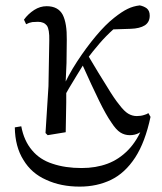

<svg xmlns="http://www.w3.org/2000/svg" viewBox="-20 -491 601 713"><path d="M276 202Q340 202 392 177Q444 152 482 94Q519 37 539 -57L531 -71Q526 -67 515 -64Q503 -60 488 -60Q471 -60 456 -69Q441 -78 423 -102Q404 -125 377 -170Q349 -214 307 -285L283 -257Q322 -170 348 -117Q374 -64 393 -37Q411 -9 427 1Q443 11 462 11Q481 11 496 3Q511 -5 521 -17V-23H511Q490 31 456 66Q422 101 379 117Q336 133 283 133Q222 133 175 117Q128 102 99 67Q69 32 59 -22L35 -18Q36 54 67 103Q97 153 152 177Q206 202 276 202ZM157 11 224 0Q225 -28 225 -56Q225 -83 226 -111Q226 -139 226 -166L223 -168Q225 -212 227 -257Q228 -301 228 -343Q229 -404 213 -436Q196 -468 153 -468Q129 -468 107 -454Q84 -439 69 -418L77 -401Q88 -407 100 -409Q111 -410 121 -410Q143 -410 154 -396Q164 -382 163 -340L160 -171L149 3ZM208 -112Q222 -139 236 -163Q250 -187 265 -211Q279 -234 294 -258L301 -269Q324 -300 349 -329Q373 -357 402 -383Q430 -409 462 -430L373 -381L465 -384Q499 -385 518 -397Q536 -409 536 -433Q536 -451 525 -460Q514 -468 499 -471Q474 -468 454 -458Q433 -448 404 -425Q372 -400 336 -357Q300 -314 266 -262Q232 -210 209 -156L201 -135H190Z"/></svg>

Font: Source Serif 4 48pt
Style: Regular
Weight: 400
Designer: Frank Grie√ühammer
Foundry: Adobe Systems Incorporated
Version: Version 4.004;hotconv 1.0.116;makeotfexe 2.5.65601